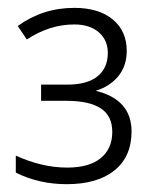

<svg xmlns="http://www.w3.org/2000/svg" viewBox="-20 -744 376 486"><path d="M300.8 -615.2Q300.8 -577.1 279.3 -551Q257.8 -524.9 222.2 -514.2Q313 -492.2 313 -411.1Q313 -347.7 269.8 -312.7Q226.6 -277.8 148.9 -277.8Q78.6 -277.8 20 -307.1V-350.1Q86.4 -319.8 149.9 -319.8Q206.1 -319.8 235.1 -343.8Q264.2 -367.7 264.2 -410.2Q264.2 -450.7 235.1 -469.7Q206.1 -488.8 147.9 -488.8H84V-529.8H149.9Q201.2 -529.8 227.1 -551Q252.9 -572.3 252.9 -609.9Q252.9 -642.6 230 -662.4Q207 -682.1 168 -682.1Q105.5 -682.1 47.9 -644L24.9 -678.2Q88.4 -724.1 168 -724.1Q230 -724.1 265.4 -694.8Q300.8 -665.5 300.8 -615.2Z"/></svg>

Font: Zoram GWebM Light
Style: Regular
Weight: 300
Foundry: Ascender Corporation
Version: Version 1.000